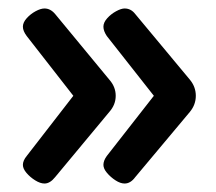

<svg xmlns="http://www.w3.org/2000/svg" viewBox="-20 -484 510 453"><path d="M274 -51Q264 -51 252.5 -58.5Q241 -66 232.5 -76Q224 -86 224 -95Q224 -105 232 -116L343 -258L232 -399Q224 -411 224 -421Q224 -431 233 -441Q242 -451 254 -457.5Q266 -464 274 -464Q289 -464 299 -451L428 -296Q442 -279 442 -258Q442 -237 428 -220L299 -66Q288 -51 274 -51ZM85 -51Q75 -51 63 -58.5Q51 -66 42.5 -76Q34 -86 34 -95Q34 -105 43 -116L153 -258L43 -399Q34 -411 34 -421Q34 -431 43 -441Q52 -451 64 -457.5Q76 -464 85 -464Q99 -464 110 -451L238 -296Q253 -279 253 -258Q253 -237 238 -220L110 -66Q98 -51 85 -51Z"/></svg>

Font: Asap SemiBold
Style: Regular
Weight: 600
Designer: Pablo Cosgaya
Foundry: Omnibus-Type
Version: Version 3.001; ttfautohint (v1.8.3)